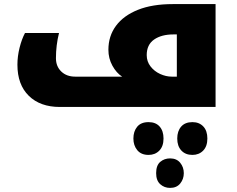

<svg xmlns="http://www.w3.org/2000/svg" viewBox="-20 -522 1157 937"><path d="M272 0Q176 0 120.5 -54.5Q65 -109 65 -206Q65 -247 75.5 -289Q86 -331 102 -361H268Q253 -301 253 -238Q253 -198 279 -173Q305 -148 347 -148H576Q548 -166 528.5 -201.5Q509 -237 509 -279Q509 -346 546 -396Q583 -446 653 -474Q723 -502 823 -502H1032V0ZM843 -148V-354H826Q768 -354 732 -329Q696 -304 696 -253Q696 -222 714.5 -198Q733 -174 761.5 -161Q790 -148 818 -148ZM705 234Q669 234 650 211Q631 188 631 154Q631 119 649.5 96.5Q668 74 705 74Q740 74 759 95.5Q778 117 778 154Q778 192 757.5 213Q737 234 705 234ZM919 234Q885 234 865 212.5Q845 191 845 154Q845 118 864 96Q883 74 919 74Q952 74 972 95Q992 116 992 154Q992 192 971.5 213Q951 234 919 234ZM810 395Q782 395 762 377Q742 359 742 323Q742 285 762 268Q782 251 810 251Q842 251 859.5 272.5Q877 294 877 323Q877 352 859.5 373.5Q842 395 810 395Z"/></svg>

Font: Noto Kufi Arabic Black
Style: Regular
Weight: 900
Designer: Monotype Design Team, David Williams, Khaled Hosny
Foundry: Google LLC
Version: Version 2.109; ttfautohint (v1.8.4.7-5d5b)